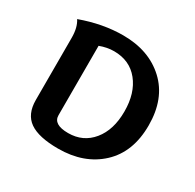

<svg xmlns="http://www.w3.org/2000/svg" viewBox="-163 -923 1129 1112"><g transform="rotate(30 401.5 -367.5)"><path d="M104 -169V-584Q104 -653 77 -694Q220 -746 356 -746Q529 -746 636.5 -646Q744 -546 744 -367.5Q744 -189 636.5 -89Q529 11 356 11Q226 11 165 -31.5Q104 -74 104 -169ZM262 -158Q262 -96 361.5 -96Q461 -96 521.5 -170Q582 -244 582 -367Q582 -490 521.5 -565Q461 -640 356 -640Q310 -640 262 -622Z"/></g></svg>

Font: Laila
Style: Bold
Weight: 700
Designer: Hitesh Malaviya
Foundry: Indian Type Foundry
Version: Version 1.302;PS 1.0;hotconv 1.0.78;makeotf.lib2.5.61930; tt